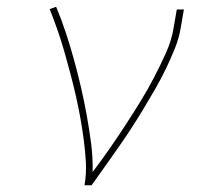

<svg xmlns="http://www.w3.org/2000/svg" viewBox="-20 -548 640 568"><path d="M230 0Q236 -35 234 -69Q232 -103 227.5 -136.5Q223 -170 217 -203Q211 -236 203.5 -268.5Q196 -301 187.5 -333Q179 -365 170 -396.5Q161 -428 150 -459.5Q139 -491 127 -521L146 -528Q162 -490 175 -450.5Q188 -411 199 -371Q210 -331 219.5 -290Q229 -249 236.5 -207.5Q244 -166 249.5 -124Q255 -82 254 -39Q279 -72 303 -106.5Q327 -141 349.5 -175.5Q372 -210 394 -245.5Q416 -281 435 -317.5Q454 -354 471 -391.5Q488 -429 494 -468L503 -520H524L515 -468Q510 -436 497.5 -405Q485 -374 470.5 -344Q456 -314 439 -284.5Q422 -255 404.5 -226Q387 -197 368.5 -168.5Q350 -140 330 -111.5Q310 -83 290.5 -55.5Q271 -28 251 0Z"/></svg>

Font: Iosevka Etoile Thin
Style: Italic
Weight: 100
Italic angle: -9°
Designer: Belleve Invis
Foundry: Belleve Invis
Version: Version 22.1.2; ttfautohint (v1.8.4)